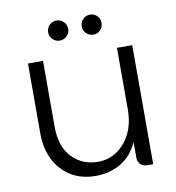

<svg xmlns="http://www.w3.org/2000/svg" viewBox="-81 -788 795 867"><g transform="rotate(-10 316.5 -354.0)"><path d="M483 -44V-546H553V0H527Q507 0 495 -11.5Q483 -23 483 -44ZM290 7Q223 7 175 -23Q127 -53 101 -105Q75 -157 75 -224V-546H144V-244Q144 -153 191 -103.5Q238 -54 311 -54Q359 -54 398 -80.5Q437 -107 460 -154Q483 -201 483 -264L504 -230Q504 -150 475 -97.5Q446 -45 397.5 -19Q349 7 290 7ZM235 -623Q216 -623 202.5 -636.5Q189 -650 189 -669Q189 -688 202.5 -701.5Q216 -715 235 -715Q254 -715 267.5 -701.5Q281 -688 281 -669Q281 -650 267.5 -636.5Q254 -623 235 -623ZM389 -623Q370 -623 356.5 -636.5Q343 -650 343 -669Q343 -688 356.5 -701.5Q370 -715 389 -715Q408 -715 421 -701.5Q434 -688 434 -669Q434 -650 421 -636.5Q408 -623 389 -623Z"/></g></svg>

Font: Parkinsans Light
Style: Regular
Weight: 300
Designer: Red Stone, Indian Type Foundry
Foundry: Indian Type Foundry
Version: Version 1.000